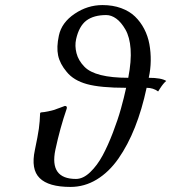

<svg xmlns="http://www.w3.org/2000/svg" viewBox="-20 -718 669 750"><path d="M481 -414.1Q493.7 -480 490.2 -526.6Q486.8 -573.2 470 -602.5Q453.1 -631.8 433.8 -645.5Q414.6 -659.2 395 -659.2Q346.2 -659.2 317.4 -637.7Q288.6 -615.7 277.3 -564.9Q271.5 -539.1 278.8 -510.3Q286.1 -481.4 310.1 -457Q352.1 -414.1 481 -414.1ZM116.2 -131.8Q127.9 -187.5 131.8 -215.3Q135.7 -243.2 136.7 -275.9L139.2 -278.8Q153.3 -279.8 168.2 -283Q183.1 -286.1 189.9 -288.3Q196.8 -290.5 213.9 -296.9Q231 -303.2 233.4 -304.2Q243.2 -304.2 240.7 -293.9Q214.4 -217.8 196.3 -132.8Q172.4 -19 276.9 -19Q304.7 -19 332.3 -45.4Q359.9 -71.8 380.9 -110.8Q401.9 -149.9 421.1 -200.2Q440.4 -250.5 452.4 -293.5Q464.4 -336.4 472.7 -375Q372.1 -375 319.8 -389.4Q267.6 -403.8 240.7 -437Q213.9 -468.8 207 -501.5Q200.2 -533.7 210 -579.1Q220.7 -629.9 271.5 -664.1Q321.8 -698.2 380.4 -698.2Q420.4 -698.2 453.1 -686.3Q485.8 -674.3 507.3 -653.6Q528.8 -632.8 543.2 -605.2Q557.6 -577.6 563.5 -545.7Q569.3 -513.7 568.8 -480.5Q568.4 -447.3 561 -414.1Q609.9 -414.1 629.4 -401.9Q623 -396.5 617.4 -389.6Q611.8 -382.8 605.5 -373L597.7 -360.8Q578.6 -375 552.7 -375Q534.7 -290.5 507.1 -220.9Q479.5 -151.4 442.6 -98.6Q405.8 -45.9 357.9 -16.8Q310.1 12.2 255.4 12.2Q169.4 12.2 134.8 -22.5Q100.1 -56.6 116.2 -131.8Z"/></svg>

Font: Linux Biolinum G
Style: Italic
Weight: 400
Italic angle: -12°
Designer: Philipp H. Poll
Foundry: Philipp H. Poll
Version: Version 0.5.1